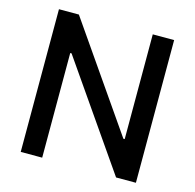

<svg xmlns="http://www.w3.org/2000/svg" viewBox="-106 -836 959 945"><g transform="rotate(15 373.5 -363.5)"><path d="M667 -727.1V0H565.9L196.3 -533.2H189.5V0H80.1V-727.1H181.6L551.3 -193.4H558.1V-727.1Z"/></g></svg>

Font: Karasuma Gothic
Style: Regular
Weight: 500
Designer: Rasmus Andersson / Ryoko Nishizuka
Foundry: Genbu
Version: Version 1.00